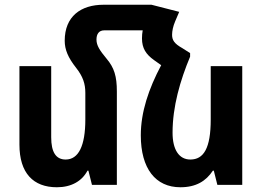

<svg xmlns="http://www.w3.org/2000/svg" viewBox="-20 -780 1106 810"><path d="M473 -394C473 -458 462 -494 430 -532C401 -567 387 -588 387 -613C387 -636 397 -652 420 -652H582C580 -641 579 -630 579 -618C579 -576 596 -551 629 -527L660 -505C607 -405 574 -307 574 -209C574 -69 636 10 741 10C807 10 849 -16 878 -60H882L897 0H1002V-501H869V-276C869 -154 839 -107 783 -107C735 -107 708 -149 708 -220C708 -331 740 -440 782 -541V-556L749 -577C715 -596 706 -611 706 -633C706 -649 710 -669 719 -690L736 -730L619 -760H417C321 -760 253 -711 253 -608C253 -571 267 -537 301 -494C330 -457 340 -427 340 -388V-276C340 -164 311 -107 257 -107C216 -107 196 -138 196 -201V-501H62V-170C62 -50 120 10 220 10C281 10 326 -16 349 -60H353L368 0H473Z"/></svg>

Font: Noto Sans Armenian Condensed
Style: Bold
Weight: 700
Width: 3
Designer: Monotype Design Team
Foundry: Monotype Imaging Inc.
Version: Version 2.008